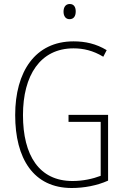

<svg xmlns="http://www.w3.org/2000/svg" viewBox="-20 -931 624 961"><path d="M329 -911C307 -911 298 -893 298 -873C298 -851 308 -835 328 -835C349 -835 359 -850 359 -874C359 -894 351 -911 329 -911ZM323 -356V-321H484V-51C445 -36 395 -25 343 -25C176 -25 95 -153 95 -355C95 -553 181 -689 348 -689C397 -689 446 -678 497 -647L514 -680C461 -712 407 -724 348 -724C156 -724 56 -572 56 -355C56 -138 147 10 339 10C400 10 466 -2 521 -27V-356Z"/></svg>

Font: Noto Sans Gurmukhi Condensed ExtraLight
Style: Regular
Weight: 200
Width: 3
Designer: Jelle Bosma - Monotype Design Team
Foundry: Monotype Imaging Inc.
Version: Version 2.004